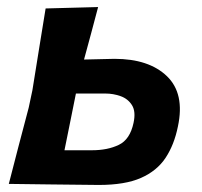

<svg xmlns="http://www.w3.org/2000/svg" viewBox="-20 -522 574 545"><path d="M5 0Q19 -54 32 -104.5Q45 -155 61.5 -216.5L72 -266Q83.5 -339 92.2 -391.5Q101 -444 109.5 -498L258.5 -502Q248.5 -464 238.8 -427.8Q229 -391.5 218.5 -353Q239.5 -353.5 262.2 -354Q285 -354.5 305 -355Q402.5 -355 453.8 -305.8Q505 -256.5 485 -163Q474.5 -111 450 -74Q425.5 -37 380.2 -17Q335 3 260.5 3Q185 2.5 122 1.5Q59 0.5 5 0ZM163 -95.5H241Q285.5 -95.5 317.2 -110.8Q349 -126 359 -173Q366 -205 354.8 -223.2Q343.5 -241.5 322.5 -249Q301.5 -256.5 279.5 -256.5H195.5Q187 -215 179 -174.5Q171 -134 163 -95.5Z"/></svg>

Font: Commissioner Loud SemiBold
Style: Italic
Weight: 600
Italic angle: -12°
Designer: Kostas Bartsokas
Foundry: Kostas Bartsokas
Version: Version 1.000; ttfautohint (v1.8.3)